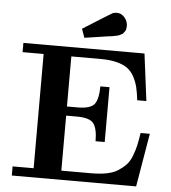

<svg xmlns="http://www.w3.org/2000/svg" viewBox="-58 -928 872 981"><g transform="rotate(5 377.5 -437.5)"><path d="M39.1 0V-46.9H147V-632.8H39.1V-680.2H660.2L690.9 -439H644Q639.2 -480 632.6 -506.6Q626 -533.2 612.1 -559.1Q598.1 -585 577.1 -600.1Q556.2 -615.2 522 -624Q487.8 -632.8 440.9 -632.8H289.1V-376H344.2Q411.1 -376 430.7 -403.1Q450.2 -430.2 450.2 -493.2H497.1V-211.9H450.2Q450.2 -274.9 430.7 -302Q411.1 -329.1 344.2 -329.1H289.1V-46.9H440.9Q485.8 -46.9 520.5 -53.5Q555.2 -60.1 579.1 -75.4Q603 -90.8 619.6 -108.4Q636.2 -126 647.2 -154.5Q658.2 -183.1 664.1 -209Q669.9 -234.9 675.8 -273.9H723.1L676.8 0ZM331.1 -778.3Q473.1 -868.2 481.9 -872.1Q490.7 -875 501 -875H502Q524.9 -875 541.5 -855.7Q558.1 -836.4 558.1 -812Q558.1 -804.2 556.6 -796.6Q555.2 -789.1 551 -784.2Q546.9 -779.3 543.9 -774.7Q541 -770 533.4 -767.1Q525.9 -764.2 522.9 -762.2Q520 -760.3 510 -758.3Q500 -756.3 498 -755.9Q496.1 -755.4 484.9 -753.4L474.1 -752.4Q438 -746.6 347.2 -733.4Z"/></g></svg>

Font: CMU Serif
Style: Bold
Weight: 700
Version: Version 0.7.0